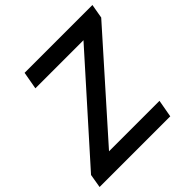

<svg xmlns="http://www.w3.org/2000/svg" viewBox="-216 -929 1095 1095"><g transform="rotate(-45 331.5 -381.5)"><path d="M549 0H-21L-7 -83L506 -657H118L137 -763H684L669 -677L161 -106H568Z"/></g></svg>

Font: Open Sauce One Medium Italic
Style: Regular
Weight: 500
Italic angle: -10°
Designer: Alfredo Marco Pradil
Foundry: Creative Sauce Fz LLC
Version: Version 1.477